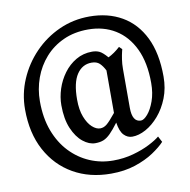

<svg xmlns="http://www.w3.org/2000/svg" viewBox="-90 -745 1011 1023"><g transform="rotate(-10 415.5 -233.5)"><path d="M793.9 -272Q793.9 -209 773.2 -156.5Q752.4 -104 719.5 -65.7Q686.5 -27.3 648.2 -6.3Q609.9 14.6 574.7 14.6Q549.3 14.6 529.8 -5.4Q510.3 -25.4 502.9 -74.2Q476.6 -39.1 457.3 -19.8Q438 -0.5 419.2 7.1Q400.4 14.6 374.5 14.6Q341.3 14.6 308.1 -12Q274.9 -38.6 252.9 -89.8Q231 -141.1 231 -215.8Q231 -259.3 245.4 -303.7Q259.8 -348.1 287.4 -385.5Q314.9 -422.9 354 -445.8Q393.1 -468.8 441.4 -468.8Q463.9 -468.8 481 -460.7Q498 -452.6 522.9 -423.8Q556.2 -439.9 587.4 -468.8L602.5 -454.1Q602.5 -454.1 598.9 -439.2Q595.2 -424.3 591.6 -400.4Q587.9 -376.5 587.9 -349.6V-139.2Q587.9 -62 634.8 -62Q650.9 -62 671.6 -85.9Q692.4 -109.9 707.8 -152.6Q723.1 -195.3 723.1 -250Q723.1 -360.4 687 -435.8Q650.9 -511.2 587.4 -550Q523.9 -588.9 440.9 -588.9Q366.2 -588.9 307.1 -562Q248 -535.2 206.8 -488.5Q165.5 -441.9 143.8 -381.8Q122.1 -321.8 122.1 -255.9Q122.1 -166 148.4 -95.9Q174.8 -25.9 220.9 22.7Q267.1 71.3 326.7 96.7Q386.2 122.1 453.1 122.1Q510.7 122.1 561.8 107.9Q612.8 93.8 651.4 74Q689.9 54.2 709.5 37.6L726.1 69.3Q702.6 94.7 660.9 122.6Q619.1 150.4 560.8 169.7Q502.4 189 429.2 189Q314 189 225.6 138.4Q137.2 87.9 86.9 -5.6Q36.6 -99.1 36.6 -227.1Q36.6 -312 69.6 -388.9Q102.5 -465.8 160.6 -526.1Q218.8 -586.4 295.4 -621.1Q372.1 -655.8 460 -655.8Q559.6 -655.8 634.8 -612.5Q710 -569.3 752 -483.9Q793.9 -398.4 793.9 -272ZM500 -356.9Q487.3 -382.3 471.7 -397Q456.1 -411.6 428.7 -411.6Q378.4 -411.6 348.6 -366.9Q318.8 -322.3 318.8 -231Q318.8 -175.3 333.7 -137Q348.6 -98.6 370.6 -78.6Q392.6 -58.6 414.1 -58.6Q433.1 -58.6 450 -72.3Q466.8 -85.9 500 -127Z"/></g></svg>

Font: Gentium Book Plus
Style: Regular
Weight: 400
Designer: Victor Gaultney, Annie Olsen, Iska Routamaa, Becca Hirsbrunner
Foundry: SIL International
Version: Version 6.101